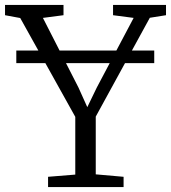

<svg xmlns="http://www.w3.org/2000/svg" viewBox="-30 -763 696 783"><path d="M277 -51V-286.5L52.5 -689.5L-9.5 -701V-743H229V-701L145 -690L290 -406L326 -326L364.5 -405.5L515 -690L431 -701V-743H647V-701L581 -690.5L360.5 -287.5V-52L474 -42V0H166V-42ZM599 -557V-505.5H36.5V-557Z"/></svg>

Font: Merriweather 24pt Light
Style: Regular
Weight: 300
Designer: Eben Sorkin
Foundry: Eben Sorkin
Version: Version 2.100